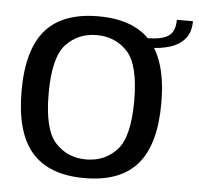

<svg xmlns="http://www.w3.org/2000/svg" viewBox="-47 -661 739 713"><g transform="rotate(5 322.0 -304.0)"><path d="M293 4Q426 4 489.8 -69.8Q553.5 -143.5 553.5 -298Q553.5 -452.5 489.8 -525.8Q426 -599 293 -599Q160.5 -599 96.5 -525.8Q32.5 -452.5 32.5 -298Q32.5 -143.5 96.5 -69.8Q160.5 4 293 4ZM293 -65.5Q223.5 -65.5 178.5 -114.2Q133.5 -163 133.5 -297.5Q133.5 -432 178.5 -480.5Q223.5 -529 293 -529Q362.5 -529 407.5 -480.5Q452.5 -432 452.5 -297.5Q452.5 -163 407.5 -114.2Q362.5 -65.5 293 -65.5ZM475 -534V-498.5Q532 -498.5 569 -510.8Q606 -523 625 -547.8Q644 -572.5 644 -611.5H584Q584 -583.5 574 -566.5Q564 -549.5 540.5 -541.8Q517 -534 475 -534Z"/></g></svg>

Font: Anybody Thin
Style: Regular
Weight: 400
Version: Version 1.113;gftools[0.9.25]